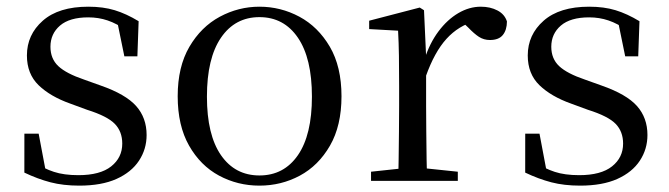

<svg xmlns="http://www.w3.org/2000/svg" viewBox="-20 -551 2039 585"><path d="M221.4 14.6Q172.9 14.6 134 4.5Q95.1 -5.6 54.2 -25.1L54.3 -143.7H97.8L121.5 -18.1L84.9 -20.3V-56.3Q113.4 -37.5 144.2 -27.4Q174.9 -17.3 218.7 -17.3Q285.2 -17.3 318.8 -44.1Q352.5 -70.9 352.5 -113.5Q352.5 -150.2 329.8 -173.6Q307.2 -197 245.6 -216.4L193.9 -235.4Q133.2 -257 97.6 -291.4Q62 -325.9 62 -382Q62 -445.2 110.4 -487.9Q158.8 -530.6 249.1 -530.6Q294.4 -530.6 329.5 -519.9Q364.7 -509.2 402.4 -486.4L398.6 -379.4H358.9L335.1 -495.5L366.5 -490.1V-457.8Q335.7 -479.4 307.9 -488.7Q280.2 -498.1 249.1 -498.1Q192.1 -498.1 162.9 -473.1Q133.7 -448 133.7 -408.5Q133.7 -372 157.7 -349.5Q181.6 -327 236.5 -308.4L286.8 -290.4Q362.6 -264 394.7 -228.1Q426.7 -192.1 426.7 -139.6Q426.7 -96.6 403.5 -61.4Q380.3 -26.2 334.9 -5.8Q289.5 14.6 221.4 14.6Z M770.5 14.6Q704.2 14.6 647.4 -15.9Q590.6 -46.5 556 -107.4Q521.4 -168.3 521.4 -257.8Q521.4 -347.6 557.1 -408.5Q592.7 -469.3 649.7 -500Q706.7 -530.6 770.5 -530.6Q835.2 -530.6 892.2 -500.1Q949.2 -469.5 984.9 -408.7Q1020.5 -347.8 1020.5 -257.8Q1020.5 -168 985.4 -107.2Q950.3 -46.3 893.5 -15.8Q836.7 14.6 770.5 14.6ZM770.5 -16.4Q845 -16.4 887.7 -78.2Q930.4 -140.1 930.4 -256.6Q930.4 -373.4 887.7 -436.1Q845 -498.8 770.5 -498.8Q696.1 -498.8 653.3 -436.1Q610.5 -373.4 610.5 -256.6Q610.5 -140.1 653.3 -78.2Q696.1 -16.4 770.5 -16.4Z M1110.5 0V-27.8L1220.6 -39.6H1261.9L1374.9 -27.8V0ZM1192.9 0Q1194.1 -24.4 1194.6 -65.3Q1195.1 -106.3 1195.6 -150.7Q1196.1 -195.1 1196.1 -228.5V-289.4Q1196.1 -341 1195.5 -380.9Q1194.9 -420.7 1192.9 -457.5L1104.8 -462.4V-487.9L1258.9 -528L1271.9 -519.8L1278.3 -379V-378V-228.5Q1278.3 -195.1 1278.8 -150.7Q1279.3 -106.3 1279.8 -65.3Q1280.3 -24.4 1281.3 0ZM1277.5 -318.6 1255.9 -371H1273.7Q1289.2 -419.5 1316.1 -455.5Q1343 -491.4 1376.4 -511Q1409.8 -530.6 1445 -530.6Q1473.9 -530.6 1495.7 -519.1Q1517.6 -507.7 1524.6 -485.6Q1524.4 -459.5 1512 -444.3Q1499.7 -429.1 1472.7 -429.1Q1454.2 -429.1 1439.3 -438.7Q1424.5 -448.4 1406.8 -466.9L1383.8 -488.8L1429.3 -487.2Q1377 -473 1340.4 -432.7Q1303.8 -392.5 1277.5 -318.6Z M1747.4 14.6Q1698.9 14.6 1660 4.5Q1621.1 -5.6 1580.2 -25.1L1580.3 -143.7H1623.8L1647.5 -18.1L1610.9 -20.3V-56.3Q1639.4 -37.5 1670.2 -27.4Q1700.9 -17.3 1744.7 -17.3Q1811.2 -17.3 1844.8 -44.1Q1878.5 -70.9 1878.5 -113.5Q1878.5 -150.2 1855.8 -173.6Q1833.2 -197 1771.6 -216.4L1719.9 -235.4Q1659.2 -257 1623.6 -291.4Q1588 -325.9 1588 -382Q1588 -445.2 1636.4 -487.9Q1684.8 -530.6 1775.1 -530.6Q1820.4 -530.6 1855.5 -519.9Q1890.7 -509.2 1928.4 -486.4L1924.6 -379.4H1884.9L1861.1 -495.5L1892.5 -490.1V-457.8Q1861.7 -479.4 1833.9 -488.7Q1806.2 -498.1 1775.1 -498.1Q1718.1 -498.1 1688.9 -473.1Q1659.7 -448 1659.7 -408.5Q1659.7 -372 1683.7 -349.5Q1707.6 -327 1762.5 -308.4L1812.8 -290.4Q1888.6 -264 1920.7 -228.1Q1952.7 -192.1 1952.7 -139.6Q1952.7 -96.6 1929.5 -61.4Q1906.3 -26.2 1860.9 -5.8Q1815.5 14.6 1747.4 14.6Z"/></svg>

Font: Source Han Serif JP VF
Style: Regular
Weight: 250
Designer: Ryoko NISHIZUKA 西塚涼子 (kana & ideographs); Frank Grießhammer (Latin, Greek & Cyrillic); Wenlong ZHANG 张文龙 (bopomofo); San
Foundry: Adobe
Version: Version 2.001;hotconv 1.1.0;makeotfexe 2.6.0